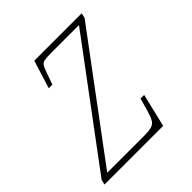

<svg xmlns="http://www.w3.org/2000/svg" viewBox="-153 -643 750 750"><g transform="rotate(-45 222.0 -268.0)"><path d="M1 0 6 -21 371 -511H218Q192 -511 180 -508.5Q168 -506 163 -498Q158 -490 151 -471L133 -420H113L149 -536H411L406 -515L41 -25H243Q273 -25 287 -29.5Q301 -34 308.5 -47Q316 -60 323 -85L338 -138H358L325 0Z"/></g></svg>

Font: Noto Serif Thin
Style: Italic
Weight: 100
Italic angle: -12°
Designer: Monotype Design Team
Foundry: Monotype Imaging Inc.
Version: Version 2.014; ttfautohint (v1.8.4.7-5d5b)